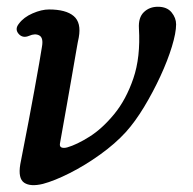

<svg xmlns="http://www.w3.org/2000/svg" viewBox="-20 -536 571 568"><path d="M107 8Q70 17 51.5 4.5Q33 -8 40 -50Q42 -62 49 -96.5Q56 -131 64.5 -176.5Q73 -222 81.5 -268Q90 -314 96 -349Q102 -384 104 -397Q109 -424 96.5 -431Q84 -438 66 -430Q47 -422 35 -436Q23 -450 36 -466Q50 -485 76.5 -496.5Q103 -508 125 -508Q175 -508 198 -488.5Q221 -469 213 -425Q211 -417 205.5 -385Q200 -353 192.5 -310Q185 -267 177.5 -224.5Q170 -182 164.5 -151.5Q159 -121 158 -115Q155 -103 161.5 -100Q168 -97 179 -100Q207 -108 244.5 -131.5Q282 -155 317.5 -198Q353 -241 374.5 -304Q396 -367 391 -452Q389 -484 405.5 -500Q422 -516 447 -516Q474 -516 487.5 -499.5Q501 -483 501 -464Q501 -439 488.5 -398Q476 -357 454.5 -310.5Q433 -264 406.5 -220Q380 -176 352 -145Q321 -111 276.5 -79Q232 -47 186.5 -24Q141 -1 107 8Z"/></svg>

Font: Zen Old Mincho SemiBold
Style: Regular
Weight: 600
Version: Version 1.500